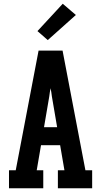

<svg xmlns="http://www.w3.org/2000/svg" viewBox="-20 -1005 540 1025"><path d="M28 0V-96H64L186 -735H314L436 -96H472V0H289V-96H324L301 -230H199L176 -96H211V0ZM215 -326H285L257 -490Q256 -501 254 -512Q252 -523 250 -534Q248 -523 246 -512Q244 -501 243 -490ZM235 -791 180 -839 315 -985 385 -925Z"/></svg>

Font: Iosevka Slab
Style: Bold
Weight: 700
Monospace: yes
Designer: Belleve Invis
Foundry: Belleve Invis
Version: Version 11.1.1; ttfautohint (v1.8.3)